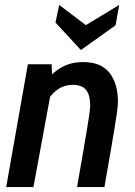

<svg xmlns="http://www.w3.org/2000/svg" viewBox="-20 -755 544 775"><path d="M5 0 92.5 -495.5H188.5L191.5 -415L115 0ZM291 0Q306.5 -87.5 316.2 -145Q326 -202.5 331.8 -237Q337.5 -271.5 340 -289.8Q342.5 -308 343.2 -316Q344 -324 344 -329Q344 -372 327.2 -392.2Q310.5 -412.5 274 -412.5Q242.5 -412.5 218.2 -397.5Q194 -382.5 173.5 -353L185 -450Q214 -478.5 245.2 -491.5Q276.5 -504.5 315.5 -504.5Q388 -504.5 422 -461Q456 -417.5 456 -345Q456 -338 455.2 -328Q454.5 -318 451.8 -298.2Q449 -278.5 443.2 -242.5Q437.5 -206.5 427.2 -147.5Q417 -88.5 401.5 0ZM306.5 -553 204 -664 219 -735 326.5 -653.5 461 -735 446.5 -653Z"/></svg>

Font: Cabin SemiCondensedSemiBold
Style: Italic
Weight: 600
Width: 4
Italic angle: -10°
Designer: Pablo Impallari
Foundry: Pablo Impallari. http://www.impallari.com Igino Marini. http://www.ikern.com
Version: Version 3.001